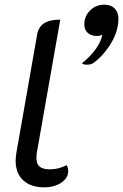

<svg xmlns="http://www.w3.org/2000/svg" viewBox="-20 -793 527 822"><path d="M47 -104Q47 -120 50 -138L139 -645Q145 -678 169 -693.5Q193 -709 238 -709L138 -141Q136 -132 136 -116Q136 -91 150 -79.5Q164 -68 194 -68Q231 -68 265 -86Q272 -76 272 -60Q272 -31 242.5 -11Q213 9 169 9Q112 9 79.5 -21Q47 -51 47 -104ZM418 -644Q414 -642 407.5 -640.5Q401 -639 395 -639Q370 -639 355.5 -652.5Q341 -666 341 -689Q341 -724 366 -748.5Q391 -773 426 -773Q455 -773 471 -756.5Q487 -740 487 -714Q487 -661 456 -609Q425 -557 381 -524Q370 -516 352 -516Q337 -516 331 -522Q369 -553 391 -584.5Q413 -616 418 -644Z"/></svg>

Font: K2D
Style: Italic
Weight: 400
Italic angle: -10°
Designer: Katatrad Aksorn Co.,Ltd.
Foundry: Cadson Demak Co.,Ltd.
Version: Version 1.000; ttfautohint (v1.6)